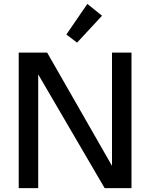

<svg xmlns="http://www.w3.org/2000/svg" viewBox="-20 -976 779 996"><path d="M77.1 0V-703.1H224.6L584.5 -74.7L561 -71.8V-703.1H662.1V0H522.9L153.8 -631.8L178.2 -635.3V0ZM379.9 -754.9 324.2 -796.9 433.1 -955.6 509.3 -894.5Z"/></svg>

Font: Schibsted Grotesk Medium
Style: Regular
Weight: 500
Designer: Bakken & Baeck AS, Henrik Kongsvoll
Foundry: Schibsted ASA
Version: Version 1.100;gftools[0.9.25]